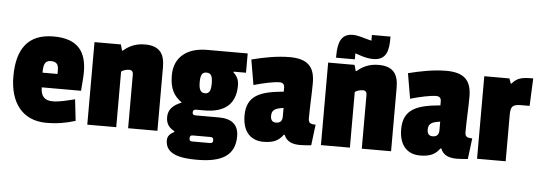

<svg xmlns="http://www.w3.org/2000/svg" viewBox="-51 -812 3119 1110"><g transform="rotate(5 1508.5 -256.5)"><path d="M230 -348C264 -348 275 -331 275 -301V-277H188C188 -318 193 -348 230 -348ZM234 -491C88 -491 22 -403 22 -241C22 -90 95 10 235 10C298 10 348 1 403 -16L389 -140C339 -128 301 -117 260 -117C215 -117 191 -140 191 -192H419C422 -233 426 -273 426 -300C426 -415 379 -491 234 -491Z M764 -491C703 -491 666 -467 639 -444H635L625 -479H472V0H640V-323C652 -332 670 -337 687 -337C702 -337 709 -327 709 -312V0H879V-369C879 -446 850 -491 764 -491Z M1084 44C1073 44 1068 39 1068 29V25C1068 15 1073 9 1084 9H1187C1200 9 1205 14 1205 24V28C1205 39 1200 44 1187 44ZM1124 -491C1011 -491 934 -435 934 -327C934 -248 959 -208 1005 -175C958 -156 928 -130 928 -84C928 -42 948 -22 977 -6V-2C953 11 938 25 938 50C938 132 1026 147 1121 147C1263 147 1341 104 1341 -8C1341 -75 1302 -108 1226 -108H1090C1078 -108 1073 -113 1073 -124C1073 -136 1079 -141 1091 -141H1139C1260 -141 1320 -196 1320 -301C1320 -331 1311 -354 1288 -374V-379H1360V-491ZM1132 -360C1161 -360 1168 -340 1168 -299C1168 -262 1161 -240 1134 -240C1107 -240 1098 -262 1098 -301C1098 -339 1105 -360 1132 -360Z M1373 -132C1373 -45 1415 10 1495 10C1557 10 1586 -9 1609 -41H1614C1629 -2 1664 10 1708 10C1733 10 1743 8 1772 6L1787 -115C1757 -115 1745 -121 1745 -147C1745 -216 1750 -292 1750 -354C1750 -447 1709 -491 1604 -491C1532 -491 1454 -476 1384 -458L1409 -312C1465 -328 1525 -341 1559 -341C1579 -341 1587 -329 1587 -313V-289C1454 -277 1373 -250 1373 -132ZM1557 -107C1536 -107 1526 -120 1526 -144C1526 -179 1548 -189 1594 -195V-146C1594 -119 1582 -107 1557 -107Z M2120 -491C2059 -491 2022 -467 1995 -444H1991L1981 -479H1828V0H1996V-323C2008 -332 2026 -337 2043 -337C2058 -337 2065 -327 2065 -312V0H2235V-369C2235 -446 2206 -491 2120 -491ZM2174 -660H2066V-627L2046 -632C2019 -639 1986 -651 1957 -651C1890 -651 1871 -602 1871 -521V-511H1980V-546L2004 -538C2029 -529 2058 -522 2084 -522C2163 -522 2174 -579 2174 -652Z M2282 -132C2282 -45 2324 10 2404 10C2466 10 2495 -9 2518 -41H2523C2538 -2 2573 10 2617 10C2642 10 2652 8 2681 6L2696 -115C2666 -115 2654 -121 2654 -147C2654 -216 2659 -292 2659 -354C2659 -447 2618 -491 2513 -491C2441 -491 2363 -476 2293 -458L2318 -312C2374 -328 2434 -341 2468 -341C2488 -341 2496 -329 2496 -313V-289C2363 -277 2282 -250 2282 -132ZM2466 -107C2445 -107 2435 -120 2435 -144C2435 -179 2457 -189 2503 -195V-146C2503 -119 2491 -107 2466 -107Z M2900 -269C2900 -320 2912 -331 2964 -331H3010L3017 -491C2948 -491 2925 -485 2894 -450H2890L2880 -479H2734V0H2900Z"/></g></svg>

Font: Passion One
Style: Regular
Weight: 400
Designer: Alejandro Lo Celso
Foundry: Fontstage
Version: Version 1.001